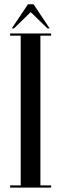

<svg xmlns="http://www.w3.org/2000/svg" viewBox="-20 -852 278 872"><path d="M26 0V-10H74V-690H26V-700H212V-690H163.5V-10H212V0ZM33.5 -723 107 -832.5H132.5L205.5 -723H195.5L119.5 -797L43.5 -723Z"/></svg>

Font: Imbue 100pt Medium
Style: Regular
Weight: 500
Designer: Tyler Finck
Foundry: Etcetera Type Company
Version: Version 1.102; ttfautohint (v1.8.3)